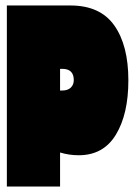

<svg xmlns="http://www.w3.org/2000/svg" viewBox="-20 -550 488 700"><path d="M448 -257Q448 -134 402.5 -59Q357 16 267 16Q232 16 199 6V130H5V-530H237Q345 -530 396.5 -457.5Q448 -385 448 -257ZM249 -258Q249 -299 207 -299H199V-220H207Q227 -220 238 -230.5Q249 -241 249 -258Z"/></svg>

Font: FFF_tuoi-tre Black
Style: Regular
Weight: 900
Designer: bBox Type GmbH
Foundry: bBox Type GmbH
Version: Version 1.001